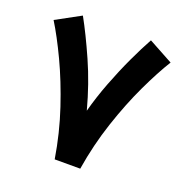

<svg xmlns="http://www.w3.org/2000/svg" viewBox="-122 -783 857 893"><g transform="rotate(20 306.5 -336.5)"><path d="M243.7 0Q223.6 -124 185.3 -238.5Q147 -353 102.1 -448Q57.1 -543 17.1 -607.4L138.2 -673.3Q179.7 -598.6 226.8 -492.4Q273.9 -386.2 306.6 -263.7Q326.2 -336.9 355.2 -412.6Q384.3 -488.3 416 -556.2Q447.8 -624 475.1 -673.3L596.2 -607.4Q556.2 -543 511.2 -448Q466.3 -353 428.2 -238.5Q390.1 -124 370.1 0Z"/></g></svg>

Font: Vazirmatn FD ExtraBold
Style: Regular
Weight: 800
Designer: Saber Rastikerdar
Foundry: Saber Rastikerdar
Version: Version 33.003